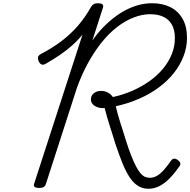

<svg xmlns="http://www.w3.org/2000/svg" viewBox="-20 -1150 1178 1189"><path d="M899 19Q864 19 835.5 1.5Q807 -16 783.5 -51Q760 -86 738.5 -139Q717 -192 694 -261Q684 -295 675 -322.5Q666 -350 658.5 -374Q651 -398 643.5 -424Q636 -450 628 -481Q604 -479 585 -485.5Q566 -492 554.5 -504.5Q543 -517 543 -535Q543 -558 561 -572.5Q579 -587 606 -587Q629 -587 648.5 -576.5Q668 -566 679 -549Q743 -563 801 -588.5Q859 -614 907 -648.5Q955 -683 989.5 -724.5Q1024 -766 1043.5 -814Q1063 -862 1063 -914Q1063 -965 1044 -998Q1025 -1031 991 -1046.5Q957 -1062 910 -1062Q860 -1062 807.5 -1041.5Q755 -1021 705 -982.5Q655 -944 610 -888Q565 -832 525.5 -760.5Q486 -689 456 -605L264 -10Q260 2 250.5 8Q241 14 222 14Q204 14 195.5 8Q187 2 191 -11L491 -936Q462 -900 426.5 -868.5Q391 -837 350.5 -809.5Q310 -782 263 -755Q247 -746 236.5 -751Q226 -756 219 -772Q213 -787 216 -797.5Q219 -808 234 -816Q305 -853 361.5 -896Q418 -939 463 -991Q508 -1043 543 -1106Q551 -1119 560.5 -1124.5Q570 -1130 587 -1130Q605 -1130 613.5 -1123.5Q622 -1117 618 -1104L552 -899Q591 -955 635.5 -997.5Q680 -1040 727 -1069.5Q774 -1099 823 -1114.5Q872 -1130 921 -1130Q986 -1130 1034.5 -1106Q1083 -1082 1110.5 -1034Q1138 -986 1138 -916Q1138 -857 1116.5 -801.5Q1095 -746 1056.5 -697.5Q1018 -649 963.5 -608.5Q909 -568 841.5 -538.5Q774 -509 697 -492Q703 -465 709.5 -442.5Q716 -420 723 -397Q730 -374 738.5 -348.5Q747 -323 756 -292Q775 -231 791.5 -189Q808 -147 822.5 -119.5Q837 -92 850.5 -76.5Q864 -61 878 -55Q892 -49 908 -49Q931 -49 952.5 -61.5Q974 -74 995.5 -98.5Q1017 -123 1040 -156Q1046 -165 1056.5 -167Q1067 -169 1078 -161Q1093 -151 1096 -141.5Q1099 -132 1092 -121Q1062 -78 1031.5 -46.5Q1001 -15 968 2Q935 19 899 19Z"/></svg>

Font: Playwrite CU Light
Style: Regular
Weight: 300
Designer: Veronika Burian, José Scaglione
Foundry: TypeTogether
Version: Version 1.002